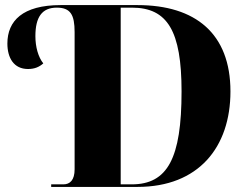

<svg xmlns="http://www.w3.org/2000/svg" viewBox="-20 -734 979 754"><path d="M181 0H520C760 0 885 -156 885 -375C885 -602 748 -714 520 -714H218C69 -714 9 -652 9 -563C9 -507 34 -463 90 -463C116 -463 134 -471 150 -485C130 -510 119 -550 119 -592C119 -667 145 -704 203 -704C257 -704 273 -676 273 -608V-69C273 -27 255 -10 229 -10H181ZM497 -10H454V-704H498C638 -704 693 -612 693 -375C693 -112 638 -10 497 -10Z"/></svg>

Font: Noto Serif Display ExtraBold
Style: Regular
Weight: 800
Designer: Monotype Design Team
Foundry: Monotype Imaging Inc.
Version: Version 2.009